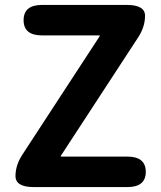

<svg xmlns="http://www.w3.org/2000/svg" viewBox="-20 -761 653 781"><path d="M118 0Q43 0 43 -45Q43 -89 71 -132L385 -613Q388 -617 383 -617H151Q76 -617 76 -679Q76 -741 151 -741H495Q570 -741 570 -697Q570 -652 542 -609L228 -128Q225 -124 230 -124H498Q573 -124 573 -62Q573 0 498 0Z"/></svg>

Font: Resource Han Rounded KR
Style: Bold
Weight: 700
Designer: Cyano Hao (round all glyphs); Ryoko NISHIZUKA 西塚涼子 (kana, bopomofo & ideographs); Paul D. Hunt (Latin, Greek & Cyrillic)
Foundry: Cyano Hao
Version: 0.990